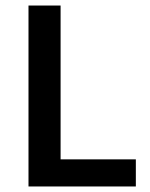

<svg xmlns="http://www.w3.org/2000/svg" viewBox="-20 -674 542 694"><path d="M83 0V-654H199V-98H471V0Z"/></svg>

Font: Source Sans 3 SemiBold
Style: Regular
Weight: 600
Designer: Paul D. Hunt
Foundry: Adobe
Version: Version 3.046;hotconv 1.0.118;makeotfexe 2.5.65603